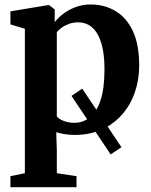

<svg xmlns="http://www.w3.org/2000/svg" viewBox="-20 -578 658 838"><path d="M463 96 292 -159.5 339 -191 510 64.5ZM25.5 239V191L88.5 178V-452.5L25.5 -471.5V-528.5L188.5 -555.5H195L219 -536.5L218.5 -481Q231 -498 253.8 -516Q276.5 -534 307.8 -546.2Q339 -558.5 375.5 -558.5Q435.5 -558.5 483.5 -530.2Q531.5 -502 559.5 -443.2Q587.5 -384.5 587.5 -292Q587.5 -229 568.2 -174Q549 -119 512 -77.2Q475 -35.5 423 -12.2Q371 11 305 11Q283 11 260.5 7.2Q238 3.5 225.5 -1L228 78V178L314 191V239ZM304.5 -42Q342.5 -42 372.2 -65.8Q402 -89.5 419 -141Q436 -192.5 436 -275Q436 -330.5 427.2 -369.8Q418.5 -409 403 -433.5Q387.5 -458 366.8 -469.2Q346 -480.5 322 -480.5Q299.5 -480.5 281 -473.8Q262.5 -467 249 -457Q235.5 -447 228 -438V-70Q235.5 -59.5 256.5 -50.8Q277.5 -42 304.5 -42Z"/></svg>

Font: Merriweather 48pt
Style: Bold
Weight: 700
Version: Version 2.100